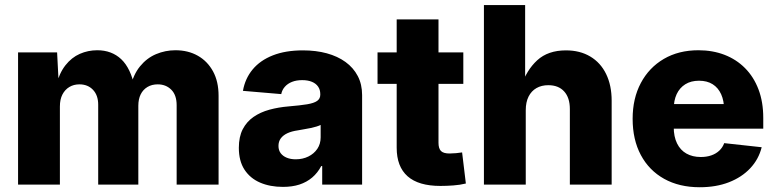

<svg xmlns="http://www.w3.org/2000/svg" viewBox="-20 -748 3143 778"><path d="M53.2 0V-535.6H211.4L218.3 -401.4H207.5Q220.2 -451.7 245.1 -483.4Q270 -515.1 303.5 -529.8Q336.9 -544.4 374 -544.4Q432.6 -544.4 471.2 -508.1Q509.8 -471.7 525.9 -393.6H508.3Q520 -445.8 547.4 -479.2Q574.7 -512.7 612.3 -528.6Q649.9 -544.4 690.9 -544.4Q742.2 -544.4 781.5 -522.2Q820.8 -500 843.3 -458.7Q865.7 -417.5 865.7 -359.9V0H695.8V-321.8Q695.8 -362.8 674.1 -384.5Q652.3 -406.2 619.1 -406.2Q595.2 -406.2 577.4 -395.5Q559.6 -384.8 550 -365.5Q540.5 -346.2 540.5 -319.3V0H377.9V-323.7Q377.9 -361.8 356.9 -384Q335.9 -406.2 301.8 -406.2Q278.8 -406.2 261 -395.5Q243.2 -384.8 232.9 -365Q222.7 -345.2 222.7 -316.4V0Z M1126.5 9.3Q1074.2 9.3 1033.9 -8.1Q993.7 -25.4 970.7 -60.5Q947.8 -95.7 947.8 -148.9Q947.8 -193.8 963.6 -224.4Q979.5 -254.9 1007.3 -274.2Q1035.2 -293.5 1071.8 -303.5Q1108.4 -313.5 1149.9 -316.9Q1196.3 -320.8 1224.4 -325.4Q1252.4 -330.1 1265.1 -339.1Q1277.8 -348.1 1277.8 -364.3V-366.7Q1277.8 -384.3 1269 -397Q1260.3 -409.7 1243.9 -416.5Q1227.5 -423.3 1204.6 -423.3Q1181.2 -423.3 1163.3 -416.3Q1145.5 -409.2 1134.3 -396.5Q1123 -383.8 1119.6 -366.7L964.4 -379.9Q973.1 -429.7 1003.7 -466.6Q1034.2 -503.4 1085.7 -523.7Q1137.2 -543.9 1207.5 -543.9Q1260.3 -543.9 1304.2 -532Q1348.1 -520 1380.1 -496.8Q1412.1 -473.6 1429.7 -439.9Q1447.3 -406.2 1447.3 -362.8V0H1285.6V-75.2H1281.7Q1267.1 -47.4 1244.9 -28.6Q1222.7 -9.8 1193.4 -0.2Q1164.1 9.3 1126.5 9.3ZM1178.2 -102.5Q1206.5 -102.5 1229.5 -113.8Q1252.4 -125 1265.9 -145Q1279.3 -165 1279.3 -191.4V-241.7Q1272.5 -238.3 1262 -235.1Q1251.5 -231.9 1238.8 -229.2Q1226.1 -226.6 1212.9 -224.4Q1199.7 -222.2 1186.5 -219.7Q1162.1 -216.3 1144.8 -208.3Q1127.4 -200.2 1117.9 -187.5Q1108.4 -174.8 1108.4 -156.7Q1108.4 -139.2 1117.4 -127.2Q1126.5 -115.2 1142.1 -108.9Q1157.7 -102.5 1178.2 -102.5Z M1857.4 -535.6V-408.2H1509.8V-535.6ZM1587.4 -669.4H1756.8V-169.4Q1756.8 -146.5 1766.8 -136.2Q1776.9 -126 1801.8 -126Q1812 -126 1828.6 -127.4Q1845.2 -128.9 1852.5 -130.4L1867.7 -4.4Q1843.8 1.5 1816.9 3.4Q1790 5.4 1764.6 5.4Q1675.8 5.4 1631.6 -33.7Q1587.4 -72.8 1587.4 -149.4Z M2110.4 -301.3V0H1940.9V-727.5H2107.9V-397.9H2091.8Q2113.3 -463.9 2157 -503.9Q2200.7 -543.9 2273.4 -543.9Q2330.1 -543.9 2371.8 -519Q2413.6 -494.1 2436 -448.2Q2458.5 -402.3 2458.5 -339.8V0H2289.1V-306.2Q2289.1 -352.1 2266.1 -377.4Q2243.2 -402.8 2201.7 -402.8Q2174.3 -402.8 2153.8 -391.1Q2133.3 -379.4 2121.8 -356.7Q2110.4 -334 2110.4 -301.3Z M2815.4 10.7Q2732.4 10.7 2671.1 -23.4Q2609.9 -57.6 2576.7 -119.9Q2543.5 -182.1 2543.5 -266.6Q2543.5 -349.1 2576.7 -411.6Q2609.9 -474.1 2669.9 -509.3Q2730 -544.4 2810.1 -544.4Q2867.7 -544.4 2915.8 -525.9Q2963.9 -507.3 2999 -471.9Q3034.2 -436.5 3053.5 -385.7Q3072.8 -335 3072.8 -270V-226.6H2602.1V-326.2H2992.7L2914.1 -303.7Q2914.1 -339.8 2902.1 -366.2Q2890.1 -392.6 2867.7 -406.7Q2845.2 -420.9 2812.5 -420.9Q2779.8 -420.9 2756.8 -406.5Q2733.9 -392.1 2721.9 -366.5Q2710 -340.8 2710 -305.7V-233.4Q2710 -194.3 2723.4 -167Q2736.8 -139.6 2761.5 -125.7Q2786.1 -111.8 2819.8 -111.8Q2843.3 -111.8 2862.3 -118.4Q2881.3 -125 2894.8 -137.7Q2908.2 -150.4 2914.6 -168L3066.4 -151.4Q3054.2 -102.5 3020 -66.2Q2985.8 -29.8 2933.8 -9.5Q2881.8 10.7 2815.4 10.7Z"/></svg>

Font: Inter 20pt ExtraBold
Style: Regular
Weight: 800
Version: Version 4.001;git-66647c0bb